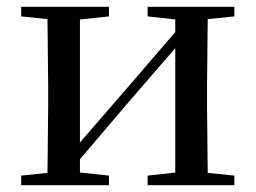

<svg xmlns="http://www.w3.org/2000/svg" viewBox="-20 -542 748 562"><path d="M412 -494 493 -485V-448L338 -268L214 -125V-485L299 -494V-522H42V-494L119 -486L121 -292V-230L119 -36L42 -28V0H299V-28L214 -37V-76L364 -252L493 -401V-37L412 -28V0H666V-28L588 -36L586 -230V-292L588 -486L666 -494V-522H412Z"/></svg>

Font: Noto Serif TC Medium
Style: Regular
Weight: 500
Designer: Ryoko NISHIZUKA 西塚涼子 (kana & ideographs); Frank Grießhammer (Latin, Greek & Cyrillic); Wenlong ZHANG 张文龙 (bopomofo); San
Foundry: Adobe
Version: Version 2.001;hotconv 1.1.0;makeotfexe 2.6.0